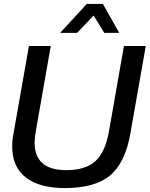

<svg xmlns="http://www.w3.org/2000/svg" viewBox="-20 -946 761 976"><path d="M310 10Q180 10 111 -44Q42 -98 42 -202Q42 -235 49 -269L127 -712H238L162 -279Q156 -248 156 -221Q156 -81 317 -81Q413 -81 464 -126Q515 -171 534 -279L610 -712H721L643 -269Q617 -119 540 -54.5Q463 10 310 10ZM586 -779H510L456 -867L372 -779H286L421 -926H503Z"/></svg>

Font: Creato Display Medium
Style: Italic
Weight: 500
Italic angle: -10°
Version: Version 1.000